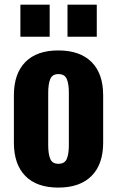

<svg xmlns="http://www.w3.org/2000/svg" viewBox="-20 -807 510 836"><path d="M273.9 -647V-786.6H401.4V-647ZM68.8 -647V-786.6H196.3V-647ZM233.9 9.8Q140.1 9.8 90.3 -40.8Q40.5 -91.3 40.5 -186V-392.1Q40.5 -486.3 90.3 -536.9Q140.1 -587.4 233.9 -587.4Q328.1 -587.4 378.7 -536.9Q429.2 -486.3 429.2 -392.1V-186Q429.2 -91.8 378.7 -41Q328.1 9.8 233.9 9.8ZM234.4 -93.8Q261.2 -93.8 270.5 -114.5Q279.8 -135.3 279.8 -175.3V-402.3Q279.8 -442.9 270.5 -463.6Q261.2 -484.4 234.4 -484.4Q208 -484.4 199 -463.1Q189.9 -441.9 189.9 -402.3V-175.3Q189.9 -135.7 199 -114.7Q208 -93.8 234.4 -93.8Z"/></svg>

Font: Oswald
Style: DemiBold
Weight: 600
Designer: Vernon Adams
Foundry: Vernon Adams
Version: 3.0; ttfautohint (v0.95) -l 8 -r 50 -G 200 -x 0 -w "G" -W -c